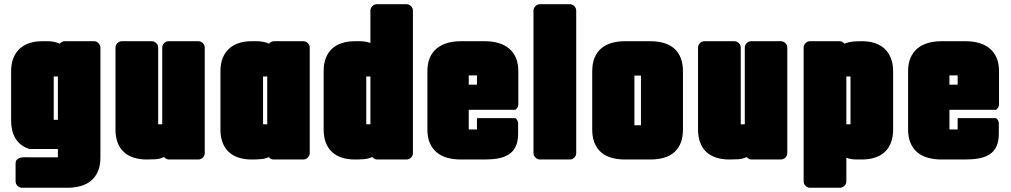

<svg xmlns="http://www.w3.org/2000/svg" viewBox="-20 -719 4748 902"><path d="M118.2 20H252V-19H118.2Q95.2 -26.4 78.9 -39.3Q62.5 -52.2 52.2 -69.6Q42 -86.9 37.1 -107.7Q32.2 -128.4 32.2 -151.4V-383.8Q32.2 -418.9 42.5 -445.3Q52.7 -471.7 71.8 -489.5Q90.8 -507.3 117.9 -516.4Q145 -525.4 179.2 -525.4H203.1Q217.8 -525.4 232.4 -522.7Q247.1 -520 260.7 -513.7Q264.6 -519 271 -522.2Q277.3 -525.4 284.2 -525.4H421.4Q433.6 -525.4 442.6 -516.4Q451.7 -507.3 451.7 -495.1V22Q451.7 59.1 440.2 85.7Q428.7 112.3 408.2 129.6Q387.7 147 358.9 155Q330.1 163.1 295.4 163.1H83.5Q71.3 163.1 62.3 154.1Q53.2 145 53.2 132.8V50.3Q53.2 36.6 60.1 30.3Q66.9 23.9 76.9 21.7Q86.9 19.5 98.1 19.8Q109.4 20 118.2 20ZM232.4 -359.9V-156.2H252V-359.9Z M751 18.6Q732.4 27.8 711.2 29.1Q689.9 30.3 669.4 30.3Q635.3 30.3 607.9 21.5Q580.6 12.7 561.5 -5.1Q542.5 -22.9 532.5 -49.3Q522.5 -75.7 522.5 -110.8V-495.1Q522.5 -507.3 531.5 -516.4Q540.5 -525.4 552.7 -525.4H692.9Q705.1 -525.4 714.1 -516.4Q723.1 -507.3 723.1 -495.1V-134.8H725.1H729.5L737.8 -135.3H742.2V-495.1Q742.2 -507.3 751.2 -516.4Q760.3 -525.4 772.5 -525.4H911.6Q923.8 -525.4 932.9 -516.4Q941.9 -507.3 941.9 -495.1V0Q941.9 12.2 932.9 21.2Q923.8 30.3 911.6 30.3H774.4Q760.3 30.3 751 18.6Z M1244.1 -513.7Q1248 -519 1254.4 -522.2Q1260.7 -525.4 1267.6 -525.4H1404.8Q1417 -525.4 1426 -516.4Q1435.1 -507.3 1435.1 -495.1V0Q1435.1 12.2 1426 21.2Q1417 30.3 1404.8 30.3H1265.6Q1251.5 30.3 1242.7 19Q1225.6 27.3 1203.6 28.8Q1181.6 30.3 1162.6 30.3Q1128.4 30.3 1101.1 21.5Q1073.7 12.7 1054.7 -5.1Q1035.6 -22.9 1025.6 -49.3Q1015.6 -75.7 1015.6 -110.8V-383.8Q1015.6 -418.9 1025.9 -445.3Q1036.1 -471.7 1055.2 -489.5Q1074.2 -507.3 1101.3 -516.4Q1128.4 -525.4 1162.6 -525.4H1186.5Q1201.2 -525.4 1215.8 -522.7Q1230.5 -520 1244.1 -513.7ZM1215.8 -359.9V-135.3H1235.4V-359.9Z M1729 18.6Q1710.4 27.3 1689 28.8Q1667.5 30.3 1647.5 30.3Q1613.3 30.3 1585.9 21.5Q1558.6 12.7 1539.6 -5.1Q1520.5 -22.9 1510.5 -49.3Q1500.5 -75.7 1500.5 -110.8V-384.8Q1500.5 -419.9 1510.7 -446.3Q1521 -472.7 1540 -490.2Q1559.1 -507.8 1586.2 -516.6Q1613.3 -525.4 1647.5 -525.4H1671.4Q1684.1 -525.4 1696.3 -523.4Q1708.5 -521.5 1720.2 -517.1V-668.9Q1720.2 -681.2 1729.2 -690.2Q1738.3 -699.2 1750.5 -699.2H1889.6Q1901.9 -699.2 1910.9 -690.2Q1919.9 -681.2 1919.9 -668.9V0Q1919.9 12.2 1910.9 21.2Q1901.9 30.3 1889.6 30.3H1752.4Q1745.6 30.3 1739.3 27.1Q1732.9 23.9 1729 18.6ZM1700.7 -359.9V-135.3H1720.2V-359.9Z M2400.9 -164.1Q2406.7 -160.2 2410.4 -153.6Q2414.1 -147 2414.1 -139.6V-91.3Q2414.1 -54.2 2402.6 -30.5Q2391.1 -6.8 2370.1 6.6Q2349.1 20 2320.3 25.1Q2291.5 30.3 2256.8 30.3H2145Q2110.4 30.3 2081.3 22.2Q2052.2 14.2 2031.5 -3.2Q2010.7 -20.5 1999.3 -47.1Q1987.8 -73.7 1987.8 -110.8V-383.8Q1987.8 -420.9 1999.3 -447.5Q2010.7 -474.1 2031.7 -491.5Q2052.7 -508.8 2081.5 -517.1Q2110.4 -525.4 2145 -525.4H2257.8Q2292.5 -525.4 2321.3 -517.1Q2350.1 -508.8 2371.1 -491.5Q2392.1 -474.1 2403.6 -447.5Q2415 -420.9 2415 -383.8V-228.5Q2415 -220.7 2411.1 -214.1Q2407.2 -207.5 2400.9 -203.1H2182.1V-110.8H2220.7V-164.1ZM2182.1 -364.7V-321.3H2220.7V-364.7Z M2687 0Q2687 12.2 2678 21.2Q2668.9 30.3 2656.7 30.3H2516.6Q2504.4 30.3 2495.4 21.2Q2486.3 12.2 2486.3 0V-668.9Q2486.3 -681.2 2495.4 -690.2Q2504.4 -699.2 2516.6 -699.2H2656.7Q2668.9 -699.2 2678 -690.2Q2687 -681.2 2687 -668.9Z M2762.2 -383.8Q2762.2 -420.9 2773.2 -447.5Q2784.2 -474.1 2804.4 -491.5Q2824.7 -508.8 2853 -517.1Q2881.3 -525.4 2916.5 -525.4H3035.2Q3070.3 -525.4 3098.6 -517.1Q3127 -508.8 3147 -491.5Q3167 -474.1 3177.7 -447.3Q3188.5 -420.4 3188.5 -383.8V-110.8Q3188.5 -73.7 3177.7 -47.1Q3167 -20.5 3147 -3.2Q3127 14.2 3098.6 22.2Q3070.3 30.3 3035.2 30.3H2916.5Q2881.3 30.3 2853 22.2Q2824.7 14.2 2804.4 -3.2Q2784.2 -20.5 2773.2 -47.1Q2762.2 -73.7 2762.2 -110.8ZM2991.2 -130.4V-363.8H2960.4V-130.4Z M3487.8 18.6Q3469.2 27.8 3448 29.1Q3426.8 30.3 3406.2 30.3Q3372.1 30.3 3344.7 21.5Q3317.4 12.7 3298.3 -5.1Q3279.3 -22.9 3269.3 -49.3Q3259.3 -75.7 3259.3 -110.8V-495.1Q3259.3 -507.3 3268.3 -516.4Q3277.3 -525.4 3289.6 -525.4H3429.7Q3441.9 -525.4 3450.9 -516.4Q3460 -507.3 3460 -495.1V-134.8H3461.9H3466.3L3474.6 -135.3H3479V-495.1Q3479 -507.3 3488 -516.4Q3497.1 -525.4 3509.3 -525.4H3648.4Q3660.6 -525.4 3669.7 -516.4Q3678.7 -507.3 3678.7 -495.1V0Q3678.7 12.2 3669.7 21.2Q3660.6 30.3 3648.4 30.3H3511.2Q3497.1 30.3 3487.8 18.6Z M3947.3 -513.7Q3967.8 -522 3987.3 -523.7Q4006.8 -525.4 4028.8 -525.4Q4063 -525.4 4090.1 -516.4Q4117.2 -507.3 4136.2 -489.5Q4155.3 -471.7 4165.5 -445.3Q4175.8 -418.9 4175.8 -383.8V-110.8Q4175.8 -75.7 4165.8 -49.3Q4155.8 -22.9 4136.7 -5.1Q4117.7 12.7 4090.3 21.5Q4063 30.3 4028.8 30.3H4003.4Q3991.2 30.3 3979.2 28.3Q3967.3 26.4 3956.1 22V132.8Q3956.1 145 3947 154.1Q3938 163.1 3925.8 163.1H3785.6Q3773.4 163.1 3764.4 154.1Q3755.4 145 3755.4 132.8V-495.1Q3755.4 -507.3 3764.4 -516.4Q3773.4 -525.4 3785.6 -525.4H3923.8Q3930.7 -525.4 3937 -522.2Q3943.4 -519 3947.3 -513.7ZM3956.1 -135.3H3975.6V-359.9H3956.1Z M4659.2 -164.1Q4665 -160.2 4668.7 -153.6Q4672.4 -147 4672.4 -139.6V-91.3Q4672.4 -54.2 4660.9 -30.5Q4649.4 -6.8 4628.4 6.6Q4607.4 20 4578.6 25.1Q4549.8 30.3 4515.1 30.3H4403.3Q4368.7 30.3 4339.6 22.2Q4310.5 14.2 4289.8 -3.2Q4269 -20.5 4257.6 -47.1Q4246.1 -73.7 4246.1 -110.8V-383.8Q4246.1 -420.9 4257.6 -447.5Q4269 -474.1 4290 -491.5Q4311 -508.8 4339.8 -517.1Q4368.7 -525.4 4403.3 -525.4H4516.1Q4550.8 -525.4 4579.6 -517.1Q4608.4 -508.8 4629.4 -491.5Q4650.4 -474.1 4661.9 -447.5Q4673.3 -420.9 4673.3 -383.8V-228.5Q4673.3 -220.7 4669.4 -214.1Q4665.5 -207.5 4659.2 -203.1H4440.4V-110.8H4479V-164.1ZM4440.4 -364.7V-321.3H4479V-364.7Z"/></svg>

Font: Akaash Gobhi Moti
Style: Regular
Weight: 400
Designer: Kulbir Singh Thind, MD
Foundry: Punjab Online
Version: Version 1.200